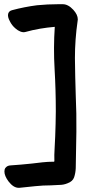

<svg xmlns="http://www.w3.org/2000/svg" viewBox="-20 -855 473 912"><path d="M278.3 -835Q266.6 -835 255.9 -835Q206.1 -835 156.2 -830.1Q95.7 -822.3 37.1 -806.6Q29.3 -804.7 24.4 -799.8Q20.5 -795.9 18.6 -789.1Q15.6 -774.4 26.4 -754.9Q36.1 -734.4 53.7 -719.7Q64.5 -710 77.1 -705.1Q89.8 -700.2 100.6 -703.1Q135.7 -712.9 170.9 -718.8Q205.1 -724.6 240.2 -727.5Q233.4 -627.9 239.3 -527.3Q245.1 -426.8 245.1 -326.2Q245.1 -295.9 244.1 -266.6Q243.2 -237.3 242.2 -207Q241.2 -177.7 239.3 -148.4Q237.3 -119.1 238.3 -89.8Q238.3 -87.9 236.3 -86.9Q234.4 -86.9 233.4 -86.9Q208 -86.9 181.6 -84Q156.2 -81.1 130.9 -78.1Q105.5 -76.2 80.1 -73.2Q54.7 -71.3 29.3 -69.3Q17.6 -68.4 10.7 -62.5Q3.9 -57.6 2 -49.8Q1 -44.9 1 -40Q1 -19.5 20.5 6.8Q43.9 37.1 68.4 37.1Q70.3 37.1 72.3 37.1Q109.4 33.2 147.5 29.3Q184.6 25.4 221.7 25.4Q241.2 24.4 261.7 23.4Q282.2 23.4 300.8 15.6Q325.2 6.8 332 -12.7Q338.9 -33.2 339.8 -56.6Q341.8 -143.6 342.8 -229.5Q343.8 -315.4 339.8 -402.3Q336.9 -490.2 335.9 -579.1Q335.9 -667 348.6 -754.9Q349.6 -758.8 349.6 -762.7Q349.6 -785.2 328.1 -808.6Q303.7 -835 278.3 -835Z"/></svg>

Font: TroubleSide
Style: Comic
Weight: 400
Designer: Koroletov
Version: 1_5